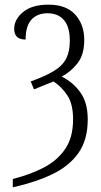

<svg xmlns="http://www.w3.org/2000/svg" viewBox="-20 -565 434 825"><path d="M35 204Q111 185 169 154.5Q227 124 260.5 74.5Q294 25 294 -52Q294 -118 269.5 -155Q245 -192 210 -215L126 -181L112 -215Q176 -238 213 -261Q250 -284 265 -314.5Q280 -345 280 -390Q280 -449 255 -478.5Q230 -508 184 -508Q140 -508 115 -480.5Q90 -453 90 -395Q41 -395 41 -441Q41 -482 79.5 -513.5Q118 -545 188 -545Q265 -545 303.5 -502Q342 -459 342 -393Q342 -330 313 -293Q284 -256 245 -236Q295 -211 326 -167Q357 -123 357 -52Q357 36 317 92.5Q277 149 205 183.5Q133 218 35 240Z"/></svg>

Font: Noto Serif Condensed Light
Style: Regular
Weight: 300
Width: 3
Designer: Monotype Design Team
Foundry: Monotype Imaging Inc.
Version: Version 2.013